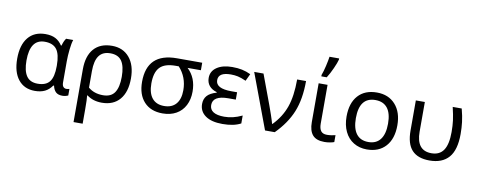

<svg xmlns="http://www.w3.org/2000/svg" viewBox="-80 -1205 4591 1845"><g transform="rotate(10 2215.5 -282.5)"><path d="M274.9 9.8Q171.4 9.8 113.3 -63Q55.2 -135.7 55.2 -266.1Q55.2 -399.9 114.7 -472.9Q174.3 -545.9 283.2 -545.9Q342.3 -545.9 381.3 -525.4Q420.4 -504.9 446.8 -463.9H453.1Q464.8 -508.8 484.9 -536.1H554.2Q542.5 -502.4 535.6 -439.2Q528.8 -376 528.8 -326.2V-118.2Q528.8 -87.4 540.8 -74.7Q552.7 -62 569.8 -62Q585.4 -62 600.1 -66.9V-2.9Q592.3 1.5 576.4 5.6Q560.5 9.8 543.9 9.8Q501.5 9.8 479.5 -11.2Q457.5 -32.2 449.2 -71.8H441.9Q412.6 -29.3 372.3 -9.8Q332 9.8 274.9 9.8ZM290 -63Q370.6 -63 406.2 -109.4Q441.9 -155.8 441.9 -261.2V-267.1Q441.9 -377 405.5 -424.6Q369.1 -472.2 289.1 -472.2Q146 -472.2 146 -265.1Q146 -164.6 180.4 -113.8Q214.8 -63 290 -63Z M929.2 -472.2Q854.5 -472.2 818.8 -422.9Q783.2 -373.5 783.2 -273.9V-111.8Q839.8 -63 927.2 -63Q1005.9 -63 1040.5 -114.7Q1075.2 -166.5 1075.2 -268.1Q1075.2 -370.6 1040.8 -421.4Q1006.3 -472.2 929.2 -472.2ZM1165 -268.1Q1165 -135.3 1103 -62.7Q1041 9.8 928.2 9.8Q842.3 9.8 783.2 -35.2H778.3Q783.2 -2 783.2 98.1V240.2H694.3V-274.9Q694.3 -405.3 756.1 -475.6Q817.9 -545.9 933.1 -545.9Q1040 -545.9 1102.5 -471.7Q1165 -397.5 1165 -268.1Z M1366.2 -255.9Q1366.2 -161.6 1406.5 -112.3Q1446.8 -63 1523.4 -63Q1599.1 -63 1639.6 -109.9Q1680.2 -156.7 1680.2 -244.1Q1680.2 -371.6 1597.2 -462.9H1566.4Q1460 -462.9 1413.1 -413.3Q1366.2 -363.8 1366.2 -255.9ZM1770 -246.1Q1770 -169.9 1740 -111.6Q1710 -53.2 1653.6 -21.7Q1597.2 9.8 1521 9.8Q1405.3 9.8 1340.3 -60.8Q1275.4 -131.3 1275.4 -255.9Q1275.4 -536.1 1566.4 -536.1H1813V-462.9H1683.1Q1770 -381.3 1770 -246.1Z M2192.4 -314.9V-243.2H2119.6Q1968.3 -243.2 1968.3 -150.9Q1968.3 -107.4 2004.4 -84.7Q2040.5 -62 2110.4 -62Q2151.9 -62 2193.6 -71.5Q2235.4 -81.1 2284.2 -104V-26.9Q2216.3 9.8 2105.5 9.8Q1998 9.8 1939.2 -32Q1880.4 -73.7 1880.4 -146Q1880.4 -194.3 1908 -226.3Q1935.5 -258.3 1999.5 -276.9V-282.2Q1951.2 -295.9 1925.3 -327.1Q1899.4 -358.4 1899.4 -403.8Q1899.4 -469.7 1955.8 -507.8Q2012.2 -545.9 2105.5 -545.9Q2159.7 -545.9 2201.9 -536.9Q2244.1 -527.8 2286.6 -507.8L2253.4 -438Q2205.1 -459.5 2172.9 -466.3Q2140.6 -473.1 2104.5 -473.1Q1983.4 -473.1 1983.4 -397Q1983.4 -314.9 2136.2 -314.9Z M2320.3 -536.1H2411.1L2518.6 -247.1Q2524.9 -229 2533.4 -205.3Q2542 -181.6 2550.3 -157.5Q2558.6 -133.3 2565.4 -111.1Q2572.3 -88.9 2576.2 -74.2H2580.1Q2664.1 -160.2 2701.7 -266.8Q2739.3 -373.5 2739.3 -536.1H2826.2Q2826.2 -358.4 2775.6 -234.4Q2725.1 -110.4 2615.2 0H2520.5Z M3036.1 -536.1V-158.2Q3036.1 -109.9 3054.2 -85.9Q3072.3 -62 3113.3 -62Q3134.8 -62 3158.7 -65.7Q3182.6 -69.3 3195.3 -73.2V-5.9Q3182.1 0 3154.8 4.9Q3127.4 9.8 3101.1 9.8Q3021 9.8 2985.1 -31.7Q2949.2 -73.2 2949.2 -157.2V-536.1ZM2962.9 -620.1Q2977.1 -656.7 2990 -713.1Q3002.9 -769.5 3007.8 -805.2H3101.6V-793.9Q3094.2 -763.2 3068.6 -706.1Q3043 -648.9 3015.6 -606H2962.9Z M3359.4 -269Q3359.4 -168 3399.2 -115.5Q3439 -63 3516.6 -63Q3593.3 -63 3633.3 -115.5Q3673.3 -168 3673.3 -269Q3673.3 -370.1 3633.1 -421.1Q3592.8 -472.2 3515.1 -472.2Q3359.4 -472.2 3359.4 -269ZM3764.2 -269Q3764.2 -137.7 3697.8 -64Q3631.3 9.8 3514.2 9.8Q3441.4 9.8 3385.3 -24.2Q3329.1 -58.1 3298.8 -121.6Q3268.6 -185.1 3268.6 -269Q3268.6 -399.9 3334 -472.9Q3399.4 -545.9 3517.6 -545.9Q3630.9 -545.9 3697.5 -471.4Q3764.2 -397 3764.2 -269Z M4125.5 9.8Q4011.2 9.8 3954.3 -51.5Q3897.5 -112.8 3897.5 -243.2V-536.1H3985.4V-246.1Q3985.4 -62 4132.3 -62Q4211.9 -62 4250.2 -119.1Q4288.6 -176.3 4288.6 -295.9Q4288.6 -358.4 4282 -409.4Q4275.4 -460.4 4257.3 -536.1H4345.2Q4364.3 -463.4 4370.8 -408Q4377.4 -352.5 4377.4 -292Q4377.4 -136.7 4313.7 -63.5Q4250 9.8 4125.5 9.8Z"/></g></svg>

Font: NotoSans
Style: Regular
Weight: 400
Designer: Monotype Design team
Foundry: Monotype Imaging Inc.
Version: Version 1.04; ttfautohint (v1.4.1)